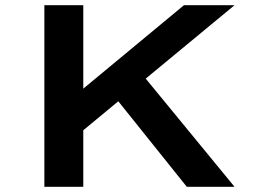

<svg xmlns="http://www.w3.org/2000/svg" viewBox="-20 -720 1021 740"><path d="M255 -180 227 -317 689 -700H884ZM151 0V-700H301V0ZM700 0 410 -362 503 -464 884 0Z"/></svg>

Font: Lexend Peta SemiBold
Style: Regular
Weight: 600
Designer: Bonnie Shaver-Troup, Thomas Jockin
Foundry: Lexend
Version: Version 1.007